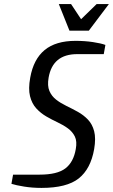

<svg xmlns="http://www.w3.org/2000/svg" viewBox="-20 -910 553 940"><path d="M183 10Q138 10 98 3.5Q58 -3 36 -10L44 -55H174Q260 -55 300 -85.5Q340 -116 351 -180Q358 -218 346.5 -241.5Q335 -265 312.5 -281.5Q290 -298 262 -311Q234 -324 206.5 -340Q179 -356 157.5 -379.5Q136 -403 127 -439Q118 -475 128 -530Q144 -620 198.5 -665Q253 -710 350 -710Q395 -710 435 -704Q475 -698 496 -690L488 -645H358Q238 -645 218 -530Q211 -490 222 -464.5Q233 -439 255 -422Q277 -405 305 -391.5Q333 -378 361 -362.5Q389 -347 410.5 -324.5Q432 -302 441 -267.5Q450 -233 441 -180Q424 -83 365.5 -36.5Q307 10 183 10ZM320 -760 268 -890H328L377 -816L453 -890H513L415 -760Z"/></svg>

Font: Cuprum
Style: Italic
Weight: 400
Italic angle: -10°
Designer: Jovanny Lemonad
Foundry: Jovanny Lemonad
Version: Version 3.000